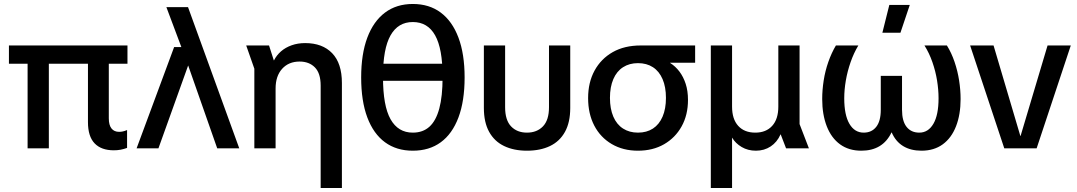

<svg xmlns="http://www.w3.org/2000/svg" viewBox="-20 -747 5425 967"><path d="M553 10Q490 10 456.5 -25Q423 -60 423 -132V-465H528V-151Q528 -117 541.5 -100Q555 -83 580 -83Q589 -83 598.5 -85Q608 -87 620 -92V-2Q603 4 587.5 7Q572 10 553 10ZM119 0V-465H226V0ZM25 -426V-518H622V-426Z M1074 0 912 -462 902 -487 818 -711H927L1185 0ZM668 0 857 -510H959L963 -435H934L778 0Z M1595 200V-316Q1595 -378 1566 -407.5Q1537 -437 1489 -437Q1434 -437 1401 -400.5Q1368 -364 1368 -301V0H1261V-401L1220 -518H1335L1359 -443H1360Q1373 -469 1395.5 -488.5Q1418 -508 1449 -519Q1480 -530 1517 -530Q1604 -530 1653 -479Q1702 -428 1702 -329V200Z M2059 12Q1977 12 1919 -30.5Q1861 -73 1830 -155.5Q1799 -238 1799 -357Q1799 -475 1830 -557.5Q1861 -640 1919 -683.5Q1977 -727 2059 -727Q2142 -727 2200 -683.5Q2258 -640 2289 -557.5Q2320 -475 2320 -357Q2320 -238 2289 -155.5Q2258 -73 2200 -30.5Q2142 12 2059 12ZM2059 -79Q2110 -79 2143 -109Q2176 -139 2192.5 -200.5Q2209 -262 2209 -357V-363Q2209 -502 2171.5 -569Q2134 -636 2059 -636Q1985 -636 1947 -569Q1909 -502 1909 -363V-357Q1909 -214 1947 -146.5Q1985 -79 2059 -79ZM1876 -340V-426H2244V-340Z M2634 12Q2568 12 2519 -11.5Q2470 -35 2443.5 -83Q2417 -131 2417 -203V-518H2524V-207Q2524 -142 2554 -110.5Q2584 -79 2634 -79Q2684 -79 2714.5 -110.5Q2745 -142 2745 -207V-518H2852V-203Q2852 -131 2825.5 -83Q2799 -35 2750 -11.5Q2701 12 2634 12Z M3193 12Q3118 12 3061 -21.5Q3004 -55 2973 -114.5Q2942 -174 2942 -253Q2942 -332 2974.5 -391.5Q3007 -451 3066 -484.5Q3125 -518 3207 -518H3481V-431H3355V-430Q3382 -413 3402 -386.5Q3422 -360 3433.5 -324.5Q3445 -289 3445 -244Q3445 -168 3413 -110.5Q3381 -53 3324.5 -20.5Q3268 12 3193 12ZM3193 -79Q3237 -79 3268.5 -99.5Q3300 -120 3317 -159.5Q3334 -199 3334 -254Q3334 -309 3317 -348.5Q3300 -388 3268.5 -408.5Q3237 -429 3193 -429Q3150 -429 3118 -408.5Q3086 -388 3069 -348.5Q3052 -309 3052 -254Q3052 -199 3069 -159.5Q3086 -120 3118 -99.5Q3150 -79 3193 -79Z M3560 200V-518H3667V-210Q3667 -147 3698 -113Q3729 -79 3784 -79Q3838 -79 3869 -113Q3900 -147 3900 -210V-518H4007V-122L4054 0H3939L3912 -70H3911Q3894 -31 3861.5 -9.5Q3829 12 3787 12Q3747 12 3715.5 -6.5Q3684 -25 3667 -54V200Z M4318 12Q4255 12 4211 -20Q4167 -52 4144 -111Q4121 -170 4121 -248Q4121 -294 4128.5 -342Q4136 -390 4152 -435.5Q4168 -481 4190 -518H4303Q4280 -480 4264 -434Q4248 -388 4240 -341.5Q4232 -295 4232 -252Q4232 -168 4258 -123.5Q4284 -79 4330 -79Q4370 -79 4393 -108Q4416 -137 4416 -194V-365H4523V-194Q4523 -137 4546 -108Q4569 -79 4610 -79Q4655 -79 4681 -123.5Q4707 -168 4707 -252Q4707 -295 4699.5 -341.5Q4692 -388 4676 -434Q4660 -480 4636 -518H4749Q4772 -481 4787.5 -435.5Q4803 -390 4810.5 -342Q4818 -294 4818 -248Q4818 -170 4795 -111Q4772 -52 4728 -20Q4684 12 4621 12Q4567 12 4529 -11Q4491 -34 4471 -80H4470Q4448 -34 4410 -11Q4372 12 4318 12ZM4424 -582 4459 -722H4562L4515 -582Z M5038 0 4866 -518H4984L5119 -62H5120L5256 -518H5373L5201 0Z"/></svg>

Font: TikTok Sans 24pt Medium
Style: Regular
Weight: 500
Version: Version 4.000